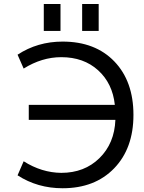

<svg xmlns="http://www.w3.org/2000/svg" viewBox="-20 -956 741 987"><path d="M127.9 -339.8V-417H570.3Q558.6 -527.3 484.4 -594.7Q410.2 -662.1 294.9 -662.1Q195.3 -662.1 101.6 -603.5L70.3 -674.8Q172.9 -742.2 301.8 -742.2Q469.7 -742.2 567.9 -640.1Q666 -538.1 666 -365.2Q666 -193.4 566.9 -90.8Q467.8 11.7 301.8 11.7Q172.9 11.7 70.3 -54.7L101.6 -127Q194.3 -68.4 294.9 -67.4Q414.1 -67.4 491.2 -143.1Q568.4 -218.8 573.2 -339.8ZM205.1 -796.9V-935.5H291V-796.9ZM402.3 -796.9V-935.5H487.3V-796.9Z"/></svg>

Font: irohakakuC Regular
Style: Regular
Weight: 400
Designer: [Source Han Sans]
Ryoko NISHIZUKA Ë•øÂ°öÊ∂ºÂ≠ê (kana & ideographs); Paul D. Hunt (Latin, Greek & Cyrillic); Wenlong ZHAN
Version: Version 1.001.20160904